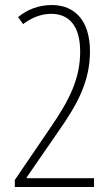

<svg xmlns="http://www.w3.org/2000/svg" viewBox="-20 -744 441 764"><path d="M354 0V-35H86V-38L215 -225C287 -328 338 -419 338 -540C338 -659 280 -724 186 -724C133 -724 87 -705 52 -676L72 -648C103 -672 142 -689 184 -689C253 -689 299 -643 299 -539C299 -431 256 -346 184 -241L39 -28V0Z"/></svg>

Font: Noto Sans Georgian ExtraCondensed ExtraLight
Style: Regular
Weight: 200
Width: 2
Designer: Monotype Design Team, Akaki Razmadze
Foundry: Google LLC
Version: Version 2.005